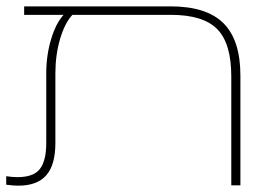

<svg xmlns="http://www.w3.org/2000/svg" viewBox="-22 -585 867 606"><path d="M516.1 -564.9Q629.9 -564.9 683.3 -511.7Q736.8 -458.5 736.8 -346.2V0H708V-343.8Q708 -447.8 663.8 -492.9Q619.6 -538.1 517.6 -538.1H206.5Q182.6 -512.7 167.7 -462.2Q152.8 -411.6 152.8 -353.5V-133.8Q152.8 -64.5 124 -31.7Q95.2 1 36.1 1Q26.9 1 17.3 0.2Q7.8 -0.5 -2.4 -2V-28.8Q7.3 -27.3 16.4 -26.6Q25.4 -25.9 33.2 -25.9Q84 -25.9 104 -51.8Q124 -77.6 124 -133.8V-353.5Q124 -410.2 139.2 -460.9Q154.3 -511.7 178.7 -538.1H54.2V-564.9Z"/></svg>

Font: Heebo Thin
Style: Regular
Weight: 250
Designer: Oded Ezer
Foundry: Ezer Type House
Version: Version 3.100